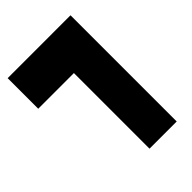

<svg xmlns="http://www.w3.org/2000/svg" viewBox="-187 -712 799 799"><g transform="rotate(-45 212.5 -312.5)"><path d="M215 0V-445H5V-625H375V0Z"/></g></svg>

Font: Changa ExtraBold
Style: Regular
Weight: 800
Designer: Eduardo Rodriguez Tunni
Foundry: Eduardo Rodriguez Tunni
Version: Version 3.002; ttfautohint (v1.8.2)